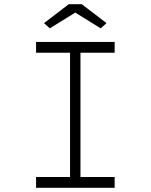

<svg xmlns="http://www.w3.org/2000/svg" viewBox="-20 -901 723 921"><path d="M153 0V-52H316V-648H153V-700H530V-648H366V-52H530V0ZM219 -765 191 -790 310 -881H372L491 -790L463 -765L326 -850H356Z"/></svg>

Font: Lexend Peta ExtraLight
Style: Regular
Weight: 250
Version: Version 1.007